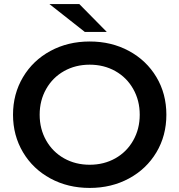

<svg xmlns="http://www.w3.org/2000/svg" viewBox="-20 -914 882 944"><path d="M44 -350Q44 -452 93 -534.5Q142 -617 228 -663.5Q314 -710 421 -710Q528 -710 614 -663.5Q700 -617 749 -535Q798 -453 798 -350Q798 -247 749 -165Q700 -83 614 -36.5Q528 10 421 10Q314 10 228 -36.5Q142 -83 93 -165.5Q44 -248 44 -350ZM667 -350Q667 -420 635 -476.5Q603 -533 547 -564.5Q491 -596 421 -596Q351 -596 295 -564.5Q239 -533 207 -476.5Q175 -420 175 -350Q175 -280 207 -223.5Q239 -167 295 -135.5Q351 -104 421 -104Q491 -104 547 -135.5Q603 -167 635 -223.5Q667 -280 667 -350ZM223 -894H370L505 -757H397Z"/></svg>

Font: mBank SemiBold
Style: Regular
Weight: 600
Designer: Julieta Ulanovsky
Foundry: Julieta Ulanovsky
Version: Version 7.200